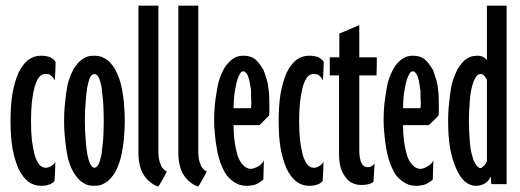

<svg xmlns="http://www.w3.org/2000/svg" viewBox="-20 -658 1859 686"><path d="M178.7 -436.5Q178.7 -436.5 178.7 -436.5Q178.7 -436.5 178.7 -436.5Q176.8 -440.4 172.9 -444.3Q168 -448.2 162.1 -452.1Q155.3 -456.1 146.5 -457Q138.7 -459 127 -459Q127 -459 127 -459Q127 -459 127 -459Q100.6 -459 80.1 -443.4Q60.5 -427.7 45.9 -397.5Q32.2 -366.2 24.4 -323.2Q17.6 -280.3 17.6 -225.6Q17.6 -225.6 17.6 -225.6Q17.6 -225.6 17.6 -225.6Q17.6 -170.9 24.4 -128.9Q32.2 -86.9 45.9 -55.7Q60.5 -25.4 80.1 -9.8Q100.6 5.9 127 5.9Q127 5.9 127 5.9Q127 5.9 127 5.9Q135.7 5.9 143.6 4.9Q151.4 2.9 157.2 1Q163.1 -1 168 -4.9Q171.9 -7.8 174.8 -11.7Q174.8 -11.7 176.8 -46.9Q177.7 -81.1 177.7 -81.1Q177.7 -81.1 177.7 -81.1Q177.7 -81.1 177.7 -81.1Q175.8 -76.2 172.9 -72.3Q169.9 -69.3 165 -66.4Q160.2 -62.5 154.3 -60.5Q149.4 -58.6 142.6 -58.6Q142.6 -58.6 142.6 -58.6Q142.6 -58.6 142.6 -58.6Q129.9 -58.6 120.1 -70.3Q110.4 -82 103.5 -105.5Q97.7 -127.9 93.8 -158.2Q90.8 -188.5 90.8 -224.6Q90.8 -224.6 90.8 -224.6Q90.8 -224.6 90.8 -224.6Q90.8 -262.7 93.8 -293Q97.7 -324.2 103.5 -346.7Q110.4 -370.1 119.1 -381.8Q128.9 -393.6 141.6 -393.6Q141.6 -393.6 141.6 -393.6Q141.6 -393.6 141.6 -393.6Q148.4 -393.6 154.3 -392.6Q159.2 -390.6 164.1 -386.7Q168 -382.8 170.9 -378.9Q173.8 -375 175.8 -370.1Q175.8 -370.1 177.7 -403.3Q178.7 -436.5 178.7 -436.5Z M350.6 -226.6Q350.6 -189.5 348.6 -159.2Q345.7 -128.9 342.8 -106.4Q337.9 -83 332 -71.3Q325.2 -58.6 317.4 -58.6Q317.4 -58.6 317.4 -58.6Q317.4 -58.6 317.4 -58.6Q309.6 -58.6 302.7 -71.3Q296.9 -83 292 -106.4Q288.1 -128.9 286.1 -159.2Q283.2 -189.5 283.2 -226.6Q283.2 -226.6 283.2 -226.6Q283.2 -226.6 283.2 -226.6Q283.2 -263.7 286.1 -293.9Q288.1 -325.2 292 -347.7Q296.9 -371.1 302.7 -382.8Q309.6 -393.6 317.4 -393.6Q317.4 -393.6 317.4 -393.6Q317.4 -393.6 317.4 -393.6Q325.2 -393.6 332 -382.8Q337.9 -371.1 342.8 -347.7Q345.7 -325.2 348.6 -293.9Q350.6 -263.7 350.6 -226.6Q350.6 -226.6 350.6 -226.6Q350.6 -226.6 350.6 -226.6ZM425.8 -226.6Q425.8 -252.9 423.8 -275.4Q422.9 -298.8 418.9 -321.3Q416 -341.8 411.1 -360.4Q406.2 -377.9 399.4 -393.6Q392.6 -410.2 383.8 -421.9Q375 -433.6 365.2 -442.4Q354.5 -450.2 342.8 -455.1Q331.1 -459 316.4 -459Q316.4 -459 316.4 -459Q316.4 -459 316.4 -459Q301.8 -459 290 -455.1Q278.3 -450.2 268.6 -442.4Q257.8 -433.6 250 -421.9Q241.2 -410.2 234.4 -393.6Q227.5 -377.9 222.7 -360.4Q218.8 -341.8 215.8 -321.3Q212.9 -298.8 210.9 -275.4Q209 -252.9 209 -226.6Q209 -226.6 209 -226.6Q209 -226.6 209 -226.6Q209 -201.2 210.9 -177.7Q212.9 -154.3 215.8 -132.8Q218.8 -111.3 222.7 -92.8Q227.5 -75.2 234.4 -58.6Q241.2 -43 250 -31.2Q257.8 -19.5 268.6 -10.7Q278.3 -2.9 290 2Q301.8 5.9 316.4 5.9Q316.4 5.9 316.4 5.9Q316.4 5.9 316.4 5.9Q331.1 5.9 342.8 2Q354.5 -2.9 365.2 -10.7Q375 -19.5 383.8 -31.2Q392.6 -43 399.4 -58.6Q406.2 -75.2 411.1 -92.8Q416 -111.3 418.9 -132.8Q422.9 -154.3 423.8 -177.7Q425.8 -201.2 425.8 -226.6Q425.8 -226.6 425.8 -226.6Q425.8 -226.6 425.8 -226.6Z M576.2 -44.9Q576.2 -44.9 576.2 -44.9Q576.2 -44.9 576.2 -44.9Q568.4 -48.8 562.5 -55.7Q556.6 -61.5 553.7 -71.3Q549.8 -79.1 547.9 -90.8Q545.9 -101.6 545.9 -115.2Q545.9 -115.2 545.9 -182.6Q545.9 -250 545.9 -337.9Q545.9 -406.2 545.9 -475.6Q545.9 -543.9 545.9 -586.9Q545.9 -610.4 545.9 -624Q545.9 -637.7 545.9 -637.7Q545.9 -637.7 510.7 -637.7Q474.6 -637.7 474.6 -637.7Q474.6 -637.7 474.6 -570.3Q474.6 -502 474.6 -414.1Q474.6 -377 474.6 -337.9Q474.6 -299.8 474.6 -265.6Q474.6 -200.2 474.6 -156.2Q474.6 -112.3 474.6 -112.3Q474.6 -112.3 474.6 -112.3Q474.6 -112.3 474.6 -112.3Q474.6 -86.9 479.5 -67.4Q484.4 -46.9 494.1 -32.2Q503.9 -16.6 517.6 -6.8Q530.3 3.9 545.9 8.8Q545.9 8.8 561.5 -17.6Q576.2 -44.9 576.2 -44.9Z M718.8 -44.9Q718.8 -44.9 718.8 -44.9Q718.8 -44.9 718.8 -44.9Q710.9 -48.8 705.1 -55.7Q699.2 -61.5 696.3 -71.3Q692.4 -79.1 690.4 -90.8Q688.5 -101.6 688.5 -115.2Q688.5 -115.2 688.5 -182.6Q688.5 -250 688.5 -337.9Q688.5 -406.2 688.5 -475.6Q688.5 -543.9 688.5 -586.9Q688.5 -610.4 688.5 -624Q688.5 -637.7 688.5 -637.7Q688.5 -637.7 653.3 -637.7Q617.2 -637.7 617.2 -637.7Q617.2 -637.7 617.2 -570.3Q617.2 -502 617.2 -414.1Q617.2 -377 617.2 -337.9Q617.2 -299.8 617.2 -265.6Q617.2 -200.2 617.2 -156.2Q617.2 -112.3 617.2 -112.3Q617.2 -112.3 617.2 -112.3Q617.2 -112.3 617.2 -112.3Q617.2 -86.9 622.1 -67.4Q627 -46.9 636.7 -32.2Q646.5 -16.6 660.2 -6.8Q672.9 3.9 688.5 8.8Q688.5 8.8 704.1 -17.6Q718.8 -44.9 718.8 -44.9Z M877.9 -294.9Q877.9 -293.9 877.9 -290Q877.9 -287.1 877.9 -283.2Q877 -278.3 877 -275.4Q877 -272.5 877 -271.5Q877 -271.5 845.7 -271.5Q814.5 -271.5 814.5 -271.5Q814.5 -271.5 814.5 -271.5Q814.5 -271.5 814.5 -271.5Q814.5 -284.2 815.4 -295.9Q816.4 -308.6 817.4 -321.3Q819.3 -333 821.3 -343.8Q823.2 -353.5 825.2 -363.3Q828.1 -372.1 830.1 -378.9Q833 -386.7 835.9 -391.6Q838.9 -397.5 841.8 -400.4Q845.7 -403.3 849.6 -403.3Q849.6 -403.3 849.6 -403.3Q849.6 -403.3 849.6 -403.3Q853.5 -403.3 856.4 -400.4Q859.4 -398.4 862.3 -393.6Q865.2 -388.7 867.2 -382.8Q869.1 -377 871.1 -369.1Q873 -360.4 874 -352.5Q876 -343.8 877 -334Q877 -324.2 877 -314.5Q877.9 -304.7 877.9 -294.9Q877.9 -294.9 877.9 -294.9Q877.9 -294.9 877.9 -294.9ZM942.4 -290Q942.4 -307.6 941.4 -323.2Q939.5 -338.9 937.5 -355.5Q934.6 -370.1 929.7 -383.8Q925.8 -397.5 920.9 -409.2Q914.1 -419.9 907.2 -429.7Q899.4 -439.5 891.6 -446.3Q882.8 -453.1 872.1 -456.1Q861.3 -459 849.6 -459Q849.6 -459 849.6 -459Q849.6 -459 849.6 -459Q836.9 -459 825.2 -455.1Q814.5 -450.2 804.7 -442.4Q794.9 -433.6 786.1 -421.9Q778.3 -410.2 771.5 -394.5Q764.6 -378.9 759.8 -361.3Q755.9 -342.8 752.9 -322.3Q749 -299.8 747.1 -277.3Q745.1 -253.9 745.1 -227.5Q745.1 -227.5 745.1 -227.5Q745.1 -227.5 745.1 -227.5Q745.1 -202.1 748 -177.7Q750 -153.3 753.9 -131.8Q756.8 -110.4 762.7 -91.8Q767.6 -73.2 775.4 -57.6Q782.2 -42 791 -30.3Q799.8 -19.5 811.5 -10.7Q822.3 -2.9 835 2Q847.7 5.9 861.3 5.9Q861.3 5.9 861.3 5.9Q861.3 5.9 861.3 5.9Q873 5.9 881.8 3.9Q890.6 2.9 898.4 -1Q905.3 -4.9 911.1 -8.8Q917 -12.7 920.9 -16.6Q920.9 -16.6 921.9 -50.8Q922.9 -85 922.9 -85Q922.9 -85 922.9 -85Q922.9 -85 922.9 -85Q919.9 -78.1 915 -73.2Q910.2 -67.4 903.3 -64.5Q896.5 -59.6 889.6 -57.6Q882.8 -54.7 876 -54.7Q876 -54.7 876 -54.7Q876 -54.7 876 -54.7Q868.2 -54.7 861.3 -58.6Q854.5 -61.5 848.6 -68.4Q842.8 -74.2 837.9 -82Q833 -90.8 829.1 -101.6Q826.2 -112.3 823.2 -125Q820.3 -137.7 818.4 -152.3Q816.4 -166 815.4 -180.7Q814.5 -195.3 814.5 -210.9Q814.5 -210.9 861.3 -210.9Q907.2 -210.9 907.2 -210.9Q907.2 -210.9 923.8 -227.5Q940.4 -244.1 940.4 -244.1Q940.4 -244.1 940.4 -244.1Q940.4 -244.1 940.4 -244.1Q941.4 -245.1 941.4 -248Q941.4 -250 942.4 -253.9Q942.4 -256.8 942.4 -259.8Q942.4 -263.7 942.4 -266.6Q942.4 -270.5 942.4 -274.4Q942.4 -277.3 942.4 -281.2Q942.4 -284.2 942.4 -286.1Q942.4 -288.1 942.4 -290Q942.4 -290 942.4 -290Q942.4 -290 942.4 -290Z M1136.7 -436.5Q1136.7 -436.5 1136.7 -436.5Q1136.7 -436.5 1136.7 -436.5Q1134.8 -440.4 1130.9 -444.3Q1126 -448.2 1120.1 -452.1Q1113.3 -456.1 1104.5 -457Q1096.7 -459 1085 -459Q1085 -459 1085 -459Q1085 -459 1085 -459Q1058.6 -459 1038.1 -443.4Q1018.6 -427.7 1003.9 -397.5Q990.2 -366.2 982.4 -323.2Q975.6 -280.3 975.6 -225.6Q975.6 -225.6 975.6 -225.6Q975.6 -225.6 975.6 -225.6Q975.6 -170.9 982.4 -128.9Q990.2 -86.9 1003.9 -55.7Q1018.6 -25.4 1038.1 -9.8Q1058.6 5.9 1085 5.9Q1085 5.9 1085 5.9Q1085 5.9 1085 5.9Q1093.8 5.9 1101.6 4.9Q1109.4 2.9 1115.2 1Q1121.1 -1 1126 -4.9Q1129.9 -7.8 1132.8 -11.7Q1132.8 -11.7 1134.8 -46.9Q1135.7 -81.1 1135.7 -81.1Q1135.7 -81.1 1135.7 -81.1Q1135.7 -81.1 1135.7 -81.1Q1133.8 -76.2 1130.9 -72.3Q1127.9 -69.3 1123 -66.4Q1118.2 -62.5 1112.3 -60.5Q1107.4 -58.6 1100.6 -58.6Q1100.6 -58.6 1100.6 -58.6Q1100.6 -58.6 1100.6 -58.6Q1087.9 -58.6 1078.1 -70.3Q1068.4 -82 1061.5 -105.5Q1055.7 -127.9 1051.8 -158.2Q1048.8 -188.5 1048.8 -224.6Q1048.8 -224.6 1048.8 -224.6Q1048.8 -224.6 1048.8 -224.6Q1048.8 -262.7 1051.8 -293Q1055.7 -324.2 1061.5 -346.7Q1068.4 -370.1 1077.1 -381.8Q1086.9 -393.6 1099.6 -393.6Q1099.6 -393.6 1099.6 -393.6Q1099.6 -393.6 1099.6 -393.6Q1106.4 -393.6 1112.3 -392.6Q1117.2 -390.6 1122.1 -386.7Q1126 -382.8 1128.9 -378.9Q1131.8 -375 1133.8 -370.1Q1133.8 -370.1 1135.7 -403.3Q1136.7 -436.5 1136.7 -436.5Z M1326.2 -453.1Q1326.2 -453.1 1294.9 -453.1Q1263.7 -453.1 1263.7 -453.1Q1263.7 -453.1 1263.7 -467.8Q1263.7 -482.4 1263.7 -502Q1263.7 -525.4 1263.7 -546.9Q1263.7 -568.4 1263.7 -568.4Q1263.7 -568.4 1227.5 -552.7Q1192.4 -538.1 1192.4 -538.1Q1192.4 -538.1 1192.4 -495.1Q1192.4 -453.1 1192.4 -453.1Q1192.4 -453.1 1175.8 -453.1Q1158.2 -453.1 1158.2 -453.1Q1158.2 -453.1 1158.2 -420.9Q1158.2 -388.7 1158.2 -388.7Q1158.2 -388.7 1174.8 -388.7Q1191.4 -388.7 1191.4 -388.7Q1191.4 -388.7 1191.4 -352.5Q1191.4 -316.4 1191.4 -269.5Q1191.4 -210.9 1191.4 -159.2Q1191.4 -107.4 1191.4 -107.4Q1191.4 -107.4 1191.4 -107.4Q1191.4 -107.4 1191.4 -107.4Q1191.4 -82 1196.3 -62.5Q1202.1 -42 1212.9 -27.3Q1222.7 -11.7 1237.3 -4.9Q1252 2.9 1270.5 2.9Q1270.5 2.9 1270.5 2.9Q1270.5 2.9 1270.5 2.9Q1286.1 2.9 1296.9 0Q1308.6 -2.9 1314.5 -8.8Q1314.5 -8.8 1316.4 -41Q1318.4 -74.2 1318.4 -74.2Q1318.4 -74.2 1318.4 -74.2Q1318.4 -74.2 1318.4 -74.2Q1313.5 -67.4 1307.6 -64.5Q1301.8 -60.5 1293.9 -60.5Q1293.9 -60.5 1293.9 -60.5Q1293.9 -60.5 1293.9 -60.5Q1278.3 -60.5 1271.5 -76.2Q1263.7 -90.8 1263.7 -122.1Q1263.7 -122.1 1263.7 -156.2Q1263.7 -190.4 1263.7 -235.4Q1263.7 -290 1263.7 -339.8Q1263.7 -388.7 1263.7 -388.7Q1263.7 -388.7 1293.9 -388.7Q1325.2 -388.7 1325.2 -388.7Q1325.2 -388.7 1326.2 -420.9Q1326.2 -453.1 1326.2 -453.1Z M1483.4 -294.9Q1483.4 -293.9 1483.4 -290Q1483.4 -287.1 1483.4 -283.2Q1482.4 -278.3 1482.4 -275.4Q1482.4 -272.5 1482.4 -271.5Q1482.4 -271.5 1451.2 -271.5Q1419.9 -271.5 1419.9 -271.5Q1419.9 -271.5 1419.9 -271.5Q1419.9 -271.5 1419.9 -271.5Q1419.9 -284.2 1420.9 -295.9Q1421.9 -308.6 1422.9 -321.3Q1424.8 -333 1426.8 -343.8Q1428.7 -353.5 1430.7 -363.3Q1433.6 -372.1 1435.5 -378.9Q1438.5 -386.7 1441.4 -391.6Q1444.3 -397.5 1447.3 -400.4Q1451.2 -403.3 1455.1 -403.3Q1455.1 -403.3 1455.1 -403.3Q1455.1 -403.3 1455.1 -403.3Q1459 -403.3 1461.9 -400.4Q1464.8 -398.4 1467.8 -393.6Q1470.7 -388.7 1472.7 -382.8Q1474.6 -377 1476.6 -369.1Q1478.5 -360.4 1479.5 -352.5Q1481.4 -343.8 1482.4 -334Q1482.4 -324.2 1482.4 -314.5Q1483.4 -304.7 1483.4 -294.9Q1483.4 -294.9 1483.4 -294.9Q1483.4 -294.9 1483.4 -294.9ZM1547.9 -290Q1547.9 -307.6 1546.9 -323.2Q1544.9 -338.9 1543 -355.5Q1540 -370.1 1535.2 -383.8Q1531.2 -397.5 1526.4 -409.2Q1519.5 -419.9 1512.7 -429.7Q1504.9 -439.5 1497.1 -446.3Q1488.3 -453.1 1477.5 -456.1Q1466.8 -459 1455.1 -459Q1455.1 -459 1455.1 -459Q1455.1 -459 1455.1 -459Q1442.4 -459 1430.7 -455.1Q1419.9 -450.2 1410.2 -442.4Q1400.4 -433.6 1391.6 -421.9Q1383.8 -410.2 1377 -394.5Q1370.1 -378.9 1365.2 -361.3Q1361.3 -342.8 1358.4 -322.3Q1354.5 -299.8 1352.5 -277.3Q1350.6 -253.9 1350.6 -227.5Q1350.6 -227.5 1350.6 -227.5Q1350.6 -227.5 1350.6 -227.5Q1350.6 -202.1 1353.5 -177.7Q1355.5 -153.3 1359.4 -131.8Q1362.3 -110.4 1368.2 -91.8Q1373 -73.2 1380.9 -57.6Q1387.7 -42 1396.5 -30.3Q1405.3 -19.5 1417 -10.7Q1427.7 -2.9 1440.4 2Q1453.1 5.9 1466.8 5.9Q1466.8 5.9 1466.8 5.9Q1466.8 5.9 1466.8 5.9Q1478.5 5.9 1487.3 3.9Q1496.1 2.9 1503.9 -1Q1510.7 -4.9 1516.6 -8.8Q1522.5 -12.7 1526.4 -16.6Q1526.4 -16.6 1527.3 -50.8Q1528.3 -85 1528.3 -85Q1528.3 -85 1528.3 -85Q1528.3 -85 1528.3 -85Q1525.4 -78.1 1520.5 -73.2Q1515.6 -67.4 1508.8 -64.5Q1502 -59.6 1495.1 -57.6Q1488.3 -54.7 1481.4 -54.7Q1481.4 -54.7 1481.4 -54.7Q1481.4 -54.7 1481.4 -54.7Q1473.6 -54.7 1466.8 -58.6Q1460 -61.5 1454.1 -68.4Q1448.2 -74.2 1443.4 -82Q1438.5 -90.8 1434.6 -101.6Q1431.6 -112.3 1428.7 -125Q1425.8 -137.7 1423.8 -152.3Q1421.9 -166 1420.9 -180.7Q1419.9 -195.3 1419.9 -210.9Q1419.9 -210.9 1466.8 -210.9Q1512.7 -210.9 1512.7 -210.9Q1512.7 -210.9 1529.3 -227.5Q1545.9 -244.1 1545.9 -244.1Q1545.9 -244.1 1545.9 -244.1Q1545.9 -244.1 1545.9 -244.1Q1546.9 -245.1 1546.9 -248Q1546.9 -250 1547.9 -253.9Q1547.9 -256.8 1547.9 -259.8Q1547.9 -263.7 1547.9 -266.6Q1547.9 -270.5 1547.9 -274.4Q1547.9 -277.3 1547.9 -281.2Q1547.9 -284.2 1547.9 -286.1Q1547.9 -288.1 1547.9 -290Q1547.9 -290 1547.9 -290Q1547.9 -290 1547.9 -290Z M1719.7 -81.1Q1719.7 -81.1 1719.7 -81.1Q1719.7 -81.1 1719.7 -81.1Q1716.8 -77.1 1714.8 -73.2Q1712.9 -69.3 1710 -66.4Q1706.1 -62.5 1703.1 -60.5Q1700.2 -57.6 1696.3 -57.6Q1696.3 -57.6 1696.3 -57.6Q1696.3 -57.6 1696.3 -57.6Q1691.4 -57.6 1687.5 -61.5Q1683.6 -64.5 1679.7 -71.3Q1675.8 -77.1 1671.9 -85Q1668.9 -93.8 1666 -105.5Q1663.1 -116.2 1661.1 -128.9Q1659.2 -142.6 1658.2 -158.2Q1657.2 -173.8 1656.2 -190.4Q1655.3 -207 1655.3 -224.6Q1655.3 -224.6 1655.3 -224.6Q1655.3 -224.6 1655.3 -224.6Q1655.3 -244.1 1656.2 -260.7Q1657.2 -277.3 1658.2 -293Q1659.2 -308.6 1661.1 -322.3Q1663.1 -335.9 1666 -346.7Q1668.9 -358.4 1671.9 -367.2Q1675.8 -375 1679.7 -381.8Q1683.6 -387.7 1687.5 -390.6Q1691.4 -393.6 1696.3 -393.6Q1696.3 -393.6 1696.3 -393.6Q1696.3 -393.6 1696.3 -393.6Q1700.2 -393.6 1703.1 -392.6Q1706.1 -390.6 1710 -387.7Q1712.9 -383.8 1714.8 -380.9Q1716.8 -377 1719.7 -373Q1719.7 -373 1719.7 -319.3Q1719.7 -264.6 1719.7 -205.1Q1719.7 -156.2 1719.7 -119.1Q1719.7 -81.1 1719.7 -81.1ZM1790 0Q1790 0 1790 -11.7Q1790 -22.5 1790 -42Q1790 -80.1 1790 -140.6Q1790 -202.1 1790 -271.5Q1790 -356.4 1790 -439.5Q1790 -523.4 1790 -576.2Q1790 -604.5 1790 -621.1Q1790 -637.7 1790 -637.7Q1790 -637.7 1754.9 -637.7Q1719.7 -637.7 1719.7 -637.7Q1719.7 -637.7 1719.7 -612.3Q1719.7 -587.9 1719.7 -554.7Q1719.7 -514.6 1719.7 -479.5Q1719.7 -443.4 1719.7 -443.4Q1719.7 -443.4 1719.7 -443.4Q1719.7 -443.4 1719.7 -443.4Q1712.9 -451.2 1705.1 -455.1Q1696.3 -459 1687.5 -459Q1687.5 -459 1687.5 -459Q1687.5 -459 1687.5 -459Q1672.9 -459 1661.1 -455.1Q1649.4 -450.2 1639.6 -442.4Q1629.9 -432.6 1621.1 -420.9Q1613.3 -409.2 1606.4 -392.6Q1599.6 -377 1594.7 -359.4Q1590.8 -340.8 1587.9 -319.3Q1585 -296.9 1583 -273.4Q1581.1 -251 1581.1 -224.6Q1581.1 -224.6 1581.1 -224.6Q1581.1 -224.6 1581.1 -224.6Q1581.1 -171.9 1587.9 -129.9Q1595.7 -87.9 1609.4 -56.6Q1623 -25.4 1640.6 -9.8Q1659.2 5.9 1680.7 5.9Q1680.7 5.9 1680.7 5.9Q1680.7 5.9 1680.7 5.9Q1691.4 5.9 1700.2 2.9Q1709 0 1715.8 -4.9Q1722.7 -9.8 1726.6 -15.6Q1731.4 -21.5 1733.4 -28.3Q1733.4 -28.3 1734.4 -13.7Q1735.4 0 1735.4 0Q1735.4 0 1762.7 0Q1790 0 1790 0Z"/></svg>

Font: AgendaMediumCondGoodkids
Style: AgendaMediumCondGoodkids
Weight: 500
Designer: ""
Version: ""